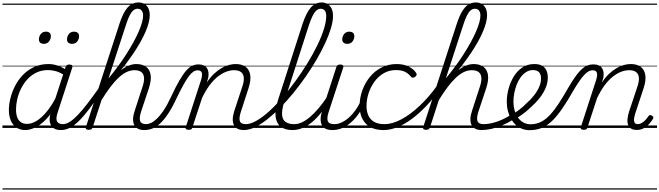

<svg xmlns="http://www.w3.org/2000/svg" viewBox="-20 -1039 5355 1559"><path d="M186 17Q144 17 114 -3Q84 -23 68 -59.5Q52 -96 52 -146Q52 -190 64.5 -240.5Q77 -291 102 -340.5Q127 -390 165.5 -430Q204 -470 256 -494.5Q308 -519 374 -519Q413 -519 452.5 -505Q492 -491 522 -467L511 -423Q469 -451 435.5 -460.5Q402 -470 371 -470Q317 -470 275 -449.5Q233 -429 201.5 -394Q170 -359 149.5 -317Q129 -275 119.5 -231.5Q110 -188 110 -150Q110 -114 119.5 -87.5Q129 -61 149 -47Q169 -33 200 -33Q236 -33 275.5 -56.5Q315 -80 356.5 -129Q398 -178 437 -254L450 -214Q406 -124 357.5 -73.5Q309 -23 264.5 -3Q220 17 186 17ZM474 17Q445 17 425 7Q405 -3 394 -22.5Q383 -42 383 -69Q383 -96 394 -130L512 -494Q516 -506 523 -510.5Q530 -515 543 -515Q561 -515 566 -507.5Q571 -500 566 -488L448 -125Q431 -74 443.5 -52.5Q456 -31 490 -31Q499 -31 502.5 -23.5Q506 -16 504.5 -7Q503 2 495.5 9.5Q488 17 474 17ZM0 490H622V500H0ZM0 -20H622V0H0ZM0 -505H622V-500H0ZM0 -1010H622V-1000H0Z M476 17Q463 17 458.5 9.5Q454 2 456.5 -7Q459 -16 468 -23.5Q477 -31 491 -31Q516 -31 545.5 -49Q575 -67 610.5 -104Q646 -141 690 -198Q734 -255 789 -333Q797 -345 805 -342Q813 -339 816 -328Q819 -317 811 -306Q753 -218 706.5 -156.5Q660 -95 620.5 -56.5Q581 -18 546 -0.5Q511 17 476 17ZM622 490V500ZM622 -20V0ZM622 -505V-500ZM622 -1010V-1000Z M336 -683Q318 -683 307 -692Q296 -701 296 -719Q296 -743 311 -762.5Q326 -782 353 -782Q371 -782 382 -773Q393 -764 393 -745Q393 -722 378 -702.5Q363 -683 336 -683ZM565 -683Q547 -683 535.5 -692Q524 -701 524 -719Q524 -743 539 -762.5Q554 -782 582 -782Q599 -782 610.5 -773Q622 -764 622 -745Q622 -722 607.5 -702.5Q593 -683 565 -683Z M1151 17Q1122 17 1101 6.5Q1080 -4 1070 -24Q1060 -44 1060.5 -73Q1061 -102 1074 -140L1139 -340Q1152 -380 1149.5 -409Q1147 -438 1128 -453.5Q1109 -469 1071 -469Q1038 -469 1005.5 -453Q973 -437 940 -405.5Q907 -374 872 -327Q837 -280 799 -218L784 -246Q828 -319 868 -370.5Q908 -422 945.5 -455Q983 -488 1018.5 -503.5Q1054 -519 1087 -519Q1135 -519 1165.5 -497Q1196 -475 1203 -431.5Q1210 -388 1189 -323L1126 -134Q1109 -81 1118 -56Q1127 -31 1167 -31Q1176 -31 1180 -23.5Q1184 -16 1182.5 -7Q1181 2 1173.5 9.5Q1166 17 1151 17ZM700 15Q688 15 681 10.5Q674 6 677 -6L951 -849Q980 -938 1016.5 -978.5Q1053 -1019 1104 -1019Q1133 -1019 1153.5 -1006.5Q1174 -994 1185 -971Q1196 -948 1196 -916Q1196 -889 1187.5 -855.5Q1179 -822 1163 -784Q1147 -746 1123.5 -703.5Q1100 -661 1069.5 -615Q1039 -569 1003 -521.5Q967 -474 925 -425Q883 -376 837 -327L732 -4Q728 6 721 10.5Q714 15 700 15ZM861 -402Q902 -452 939 -502Q976 -552 1007 -601Q1038 -650 1063 -695.5Q1088 -741 1105.5 -781Q1123 -821 1132.5 -855Q1142 -889 1142 -913Q1142 -931 1136.5 -943Q1131 -955 1121.5 -961.5Q1112 -968 1097 -968Q1079 -968 1063 -955Q1047 -942 1032.5 -913.5Q1018 -885 1003 -838ZM622 490H1298V500H622ZM622 -20H1298V0H622ZM622 -505H1298V-500H622ZM622 -1010H1298V-1000H622Z M1152 17Q1143 17 1139 9.5Q1135 2 1137.5 -7Q1140 -16 1147.5 -23.5Q1155 -31 1167 -31Q1184 -31 1205.5 -40.5Q1227 -50 1252.5 -74Q1278 -98 1307.5 -141Q1337 -184 1368 -251Q1407 -335 1437.5 -387Q1468 -439 1493 -467Q1518 -495 1542 -505.5Q1566 -516 1592 -516Q1602 -516 1605 -509Q1608 -502 1605.5 -492.5Q1603 -483 1597.5 -475.5Q1592 -468 1584 -468Q1567 -468 1550 -457Q1533 -446 1514 -421Q1495 -396 1471 -353Q1447 -310 1416 -246Q1379 -166 1344.5 -114.5Q1310 -63 1278 -34.5Q1246 -6 1215 5.5Q1184 17 1152 17ZM1298 490H1398V500H1298ZM1298 -20H1398V0H1298ZM1298 -505H1398V-500H1298ZM1298 -1010H1398V-1000H1298Z M1960 17Q1931 17 1910.5 7Q1890 -3 1879.5 -23.5Q1869 -44 1870 -73Q1871 -102 1883 -140L1949 -340Q1962 -380 1959.5 -409Q1957 -438 1937.5 -453.5Q1918 -469 1880 -469Q1850 -469 1816.5 -456.5Q1783 -444 1748.5 -417Q1714 -390 1681.5 -346.5Q1649 -303 1620 -242L1542 -4Q1540 6 1533.5 10.5Q1527 15 1511 15Q1500 15 1492 10Q1484 5 1488 -6L1612 -388Q1625 -429 1618.5 -448.5Q1612 -468 1585 -468Q1575 -468 1570 -475.5Q1565 -483 1566 -492.5Q1567 -502 1574 -509Q1581 -516 1592 -516Q1616 -516 1633 -508.5Q1650 -501 1660 -486.5Q1670 -472 1672.5 -452.5Q1675 -433 1671 -408L1659 -369Q1688 -412 1718.5 -440.5Q1749 -469 1779.5 -486.5Q1810 -504 1839 -511.5Q1868 -519 1893 -519Q1943 -519 1973.5 -497Q2004 -475 2011.5 -431.5Q2019 -388 1998 -323L1936 -132Q1919 -80 1927.5 -55.5Q1936 -31 1976 -31Q1985 -31 1989 -23.5Q1993 -16 1991.5 -7Q1990 2 1982 9.5Q1974 17 1960 17ZM1398 490H2107V500H1398ZM1398 -20H2107V0H1398ZM1398 -505H2107V-500H1398ZM1398 -1010H2107V-1000H1398Z M1961 17Q1948 17 1944.5 9.5Q1941 2 1944 -7Q1947 -16 1955.5 -23.5Q1964 -31 1976 -31Q2014 -31 2062.5 -58.5Q2111 -86 2164.5 -134.5Q2218 -183 2272.5 -246Q2327 -309 2379 -380.5Q2431 -452 2476.5 -526Q2522 -600 2556.5 -671Q2591 -742 2610 -803Q2629 -864 2629 -909Q2629 -922 2637.5 -928.5Q2646 -935 2656.5 -935Q2667 -935 2675.5 -928.5Q2684 -922 2684 -909Q2684 -867 2667.5 -811Q2651 -755 2621 -690Q2591 -625 2551 -556Q2511 -487 2463 -418Q2415 -349 2363 -285Q2311 -221 2257 -166.5Q2203 -112 2150.5 -70.5Q2098 -29 2050 -6Q2002 17 1961 17ZM2107 490V500ZM2107 -20V0ZM2107 -505V-500ZM2107 -1010V-1000Z M2354 17Q2296 17 2260.5 -9.5Q2225 -36 2218 -90Q2211 -144 2237 -225L2438 -849Q2468 -938 2504.5 -978.5Q2541 -1019 2591 -1019Q2620 -1019 2641 -1005.5Q2662 -992 2673 -968Q2684 -944 2684 -910Q2684 -898 2675.5 -891.5Q2667 -885 2656.5 -885Q2646 -885 2637.5 -891.5Q2629 -898 2629 -910Q2629 -929 2624 -941.5Q2619 -954 2609 -961Q2599 -968 2584 -968Q2566 -968 2550 -954.5Q2534 -941 2519.5 -912.5Q2505 -884 2489 -837L2287 -209Q2267 -144 2270.5 -105Q2274 -66 2299.5 -48.5Q2325 -31 2369 -31Q2379 -31 2383.5 -23.5Q2388 -16 2386 -7Q2384 2 2375.5 9.5Q2367 17 2354 17ZM2107 490H2501V500H2107ZM2107 -20H2501V0H2107ZM2107 -505H2501V-500H2107ZM2107 -1010H2501V-1000H2107Z M2355 17Q2344 17 2339.5 9.5Q2335 2 2336.5 -7Q2338 -16 2346.5 -23.5Q2355 -31 2370 -31Q2401 -31 2433.5 -46.5Q2466 -62 2500 -91.5Q2534 -121 2569 -162.5Q2604 -204 2639 -257Q2646 -268 2655 -266.5Q2664 -265 2668.5 -257Q2673 -249 2667 -239Q2630 -178 2592.5 -130Q2555 -82 2516.5 -49.5Q2478 -17 2437.5 0Q2397 17 2355 17ZM2501 490V500ZM2501 -20V0ZM2501 -505V-500ZM2501 -1010V-1000Z M2679 17Q2647 17 2625.5 7Q2604 -3 2593.5 -23.5Q2583 -44 2583.5 -73Q2584 -102 2596 -140L2711 -494Q2716 -506 2722.5 -510.5Q2729 -515 2742 -515Q2758 -515 2764.5 -509Q2771 -503 2767 -491L2650 -134Q2632 -81 2641.5 -56Q2651 -31 2694 -31Q2704 -31 2708 -23.5Q2712 -16 2710.5 -7Q2709 2 2701 9.5Q2693 17 2679 17ZM2799 -683Q2782 -683 2770.5 -692Q2759 -701 2759 -719Q2759 -743 2774 -762.5Q2789 -782 2817 -782Q2834 -782 2845.5 -773Q2857 -764 2857 -745Q2857 -722 2842.5 -702.5Q2828 -683 2799 -683ZM2501 490H2826V500H2501ZM2501 -20H2826V0H2501ZM2501 -505H2826V-500H2501ZM2501 -1010H2826V-1000H2501Z M2680 17Q2669 17 2664.5 9.5Q2660 2 2661.5 -7Q2663 -16 2671.5 -23.5Q2680 -31 2695 -31Q2725 -31 2755.5 -45.5Q2786 -60 2814.5 -85.5Q2843 -111 2867 -145Q2891 -179 2908 -217Q2913 -228 2921.5 -228Q2930 -228 2937 -220.5Q2944 -213 2940 -203Q2921 -157 2893.5 -117Q2866 -77 2832.5 -47Q2799 -17 2760.5 0Q2722 17 2680 17ZM2826 490V500ZM2826 -20V0ZM2826 -505V-500ZM2826 -1010V-1000Z M3095 17Q2998 17 2949 -36.5Q2900 -90 2900 -178Q2900 -244 2922 -305Q2944 -366 2983.5 -414.5Q3023 -463 3078.5 -491Q3134 -519 3201 -519Q3257 -519 3298 -498.5Q3339 -478 3359 -447Q3365 -438 3363 -431Q3361 -424 3351 -415Q3340 -408 3332 -408Q3324 -408 3317 -416Q3298 -440 3270.5 -455Q3243 -470 3195 -470Q3140 -470 3096 -444.5Q3052 -419 3021 -376.5Q2990 -334 2973 -282.5Q2956 -231 2956 -177Q2956 -136 2970.5 -102.5Q2985 -69 3017 -50Q3049 -31 3102 -31Q3112 -31 3116.5 -23.5Q3121 -16 3120 -6.5Q3119 3 3112.5 10Q3106 17 3095 17ZM2826 490H3361V500H2826ZM2826 -20H3361V0H2826ZM2826 -505H3361V-500H2826ZM2826 -1010H3361V-1000H2826Z M3096 17Q3085 17 3080 10Q3075 3 3075.5 -6.5Q3076 -16 3083 -23.5Q3090 -31 3102 -31Q3166 -31 3239 -70Q3312 -109 3387 -179.5Q3462 -250 3529 -343Q3538 -356 3546.5 -352Q3555 -348 3558 -337Q3561 -326 3554 -316Q3500 -240 3441.5 -178.5Q3383 -117 3324 -73.5Q3265 -30 3207 -6.5Q3149 17 3096 17ZM3361 490V500ZM3361 -20V0ZM3361 -505V-500ZM3361 -1010V-1000Z M3890 17Q3861 17 3840 6.5Q3819 -4 3809 -24Q3799 -44 3799.5 -73Q3800 -102 3813 -140L3878 -340Q3891 -380 3888.5 -409Q3886 -438 3867 -453.5Q3848 -469 3810 -469Q3777 -469 3744.5 -453Q3712 -437 3679 -405.5Q3646 -374 3611 -327Q3576 -280 3538 -218L3523 -246Q3567 -319 3607 -370.5Q3647 -422 3684.5 -455Q3722 -488 3757.5 -503.5Q3793 -519 3826 -519Q3874 -519 3904.5 -497Q3935 -475 3942 -431.5Q3949 -388 3928 -323L3865 -134Q3848 -81 3857 -56Q3866 -31 3906 -31Q3915 -31 3919 -23.5Q3923 -16 3921.5 -7Q3920 2 3912.5 9.5Q3905 17 3890 17ZM3439 15Q3427 15 3420 10.5Q3413 6 3416 -6L3690 -849Q3719 -938 3755.5 -978.5Q3792 -1019 3843 -1019Q3872 -1019 3892.5 -1006.5Q3913 -994 3924 -971Q3935 -948 3935 -916Q3935 -889 3926.5 -855.5Q3918 -822 3902 -784Q3886 -746 3862.5 -703.5Q3839 -661 3808.5 -615Q3778 -569 3742 -521.5Q3706 -474 3664 -425Q3622 -376 3576 -327L3471 -4Q3467 6 3460 10.5Q3453 15 3439 15ZM3600 -402Q3641 -452 3678 -502Q3715 -552 3746 -601Q3777 -650 3802 -695.5Q3827 -741 3844.5 -781Q3862 -821 3871.5 -855Q3881 -889 3881 -913Q3881 -931 3875.5 -943Q3870 -955 3860.5 -961.5Q3851 -968 3836 -968Q3818 -968 3802 -955Q3786 -942 3771.5 -913.5Q3757 -885 3742 -838ZM3361 490H4037V500H3361ZM3361 -20H4037V0H3361ZM3361 -505H4037V-500H3361ZM3361 -1010H4037V-1000H3361Z M3890 17Q3878 17 3874 9.5Q3870 2 3873 -7Q3876 -16 3885 -23.5Q3894 -31 3906 -31Q3956 -31 4015 -51Q4074 -71 4134 -110Q4141 -115 4148 -111.5Q4155 -108 4159 -100.5Q4163 -93 4162 -84.5Q4161 -76 4154 -72Q4106 -42 4059.5 -22Q4013 -2 3970 7.5Q3927 17 3890 17ZM4037 490V500ZM4037 -20V0ZM4037 -505V-500ZM4037 -1010V-1000Z M4131 -105Q4165 -124 4197 -148.5Q4229 -173 4255 -200Q4290 -231 4316 -264Q4342 -297 4357.5 -332Q4373 -367 4373 -402Q4373 -435 4357 -452.5Q4341 -470 4307 -470Q4297 -470 4292.5 -477Q4288 -484 4289.5 -494Q4291 -504 4298.5 -511.5Q4306 -519 4319 -519Q4358 -519 4382 -505Q4406 -491 4417 -466.5Q4428 -442 4428 -410Q4428 -367 4410.5 -325Q4393 -283 4361.5 -243Q4330 -203 4288 -166Q4258 -137 4223 -111.5Q4188 -86 4151 -65ZM4037 490H4481V500H4037ZM4037 -20H4481V0H4037ZM4037 -505H4481V-500H4037ZM4037 -1010H4481V-1000H4037Z M4280 18Q4248 18 4219.5 7Q4191 -4 4168.5 -24.5Q4146 -45 4129.5 -73.5Q4113 -102 4104 -137.5Q4095 -173 4095 -214Q4095 -265 4109.5 -318.5Q4124 -372 4151.5 -417.5Q4179 -463 4221 -491Q4263 -519 4319 -519Q4329 -519 4332.5 -511.5Q4336 -504 4334 -494Q4332 -484 4325 -477Q4318 -470 4308 -470Q4277 -470 4251.5 -453.5Q4226 -437 4206.5 -410Q4187 -383 4174.5 -349.5Q4162 -316 4155.5 -281.5Q4149 -247 4149 -216Q4149 -176 4159 -141.5Q4169 -107 4187.5 -82Q4206 -57 4231.5 -43.5Q4257 -30 4288 -30Q4335 -30 4374 -50Q4413 -70 4448.5 -109Q4484 -148 4520 -203.5Q4556 -259 4597 -331Q4631 -389 4658 -425.5Q4685 -462 4708 -481.5Q4731 -501 4752 -508.5Q4773 -516 4796 -516Q4807 -516 4811.5 -509Q4816 -502 4814.5 -492.5Q4813 -483 4806 -475.5Q4799 -468 4788 -468Q4773 -468 4757 -458.5Q4741 -449 4722.5 -429Q4704 -409 4682 -377Q4660 -345 4633 -299Q4588 -220 4547.5 -160.5Q4507 -101 4467 -61Q4427 -21 4381.5 -1.5Q4336 18 4280 18ZM4481 490H4606V500H4481ZM4481 -20H4606V0H4481ZM4481 -505H4606V-500H4481ZM4481 -1010H4606V-1000H4481Z M4719 15Q4708 15 4700 10Q4692 5 4696 -6L4820 -388Q4833 -429 4826.5 -448.5Q4820 -468 4793 -468Q4784 -468 4779.5 -475.5Q4775 -483 4776 -492.5Q4777 -502 4783.5 -509Q4790 -516 4800 -516Q4824 -516 4841 -508.5Q4858 -501 4868 -486.5Q4878 -472 4880.5 -452.5Q4883 -433 4879 -408L4867 -369Q4896 -412 4926.5 -440.5Q4957 -469 4987.5 -486.5Q5018 -504 5047 -511.5Q5076 -519 5102 -519Q5151 -519 5181.5 -497Q5212 -475 5219.5 -431.5Q5227 -388 5206 -323L5137 -114Q5129 -87 5128 -68.5Q5127 -50 5135 -40.5Q5143 -31 5158 -31Q5175 -31 5191 -40.5Q5207 -50 5220.5 -64.5Q5234 -79 5244 -94Q5248 -101 5255 -104Q5262 -107 5273 -100Q5284 -94 5285 -86.5Q5286 -79 5280 -71Q5269 -52 5250.5 -31.5Q5232 -11 5207 2.5Q5182 16 5151 16Q5123 16 5105.5 6Q5088 -4 5080.5 -23.5Q5073 -43 5075 -70.5Q5077 -98 5088 -133L5157 -340Q5170 -380 5167.5 -409Q5165 -438 5145.5 -453.5Q5126 -469 5088 -469Q5058 -469 5024.5 -456.5Q4991 -444 4956.5 -417Q4922 -390 4889.5 -346.5Q4857 -303 4828 -242L4750 -4Q4748 6 4741.5 10.5Q4735 15 4719 15ZM4606 490H5315V500H4606ZM4606 -20H5315V0H4606ZM4606 -505H5315V-500H4606ZM4606 -1010H5315V-1000H4606Z"/></svg>

Font: Playwrite MX Guides
Style: Regular
Weight: 400
Designer: Veronika Burian, José Scaglione
Foundry: TypeTogether
Version: Version 1.003